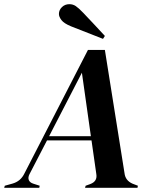

<svg xmlns="http://www.w3.org/2000/svg" viewBox="-42 -899 721 919"><path d="M-22 0 -19 -10 17 -20Q57 -31 75 -69L379 -660H460L554 -70Q558 -35 592 -20L618 -10L616 0H365L368 -10L390 -18Q425 -31 419 -66L396 -227H183L99 -65Q91 -49 96 -37Q101 -25 117 -20L148 -10L146 0ZM350 -551 193 -247H393ZM460 -727 451 -713Q373 -743 298 -773Q264 -787 252 -803Q240 -819 240 -832Q240 -851 254.5 -865Q269 -879 290 -879Q307 -879 320.5 -870Q334 -861 356 -838Q380 -813 407.5 -783.5Q435 -754 460 -727Z"/></svg>

Font: DeepMind Serif Display
Style: Italic
Weight: 400
Italic angle: -12°
Designer: Frank Grießhammer / Modifications: Colophon Foundry
Foundry: Colophon Foundry
Version: Version 5.003; ttfautohint (v1.8.2)